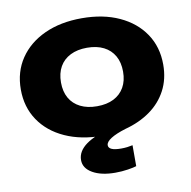

<svg xmlns="http://www.w3.org/2000/svg" viewBox="-87 -674 965 972"><g transform="rotate(-10 396.0 -188.0)"><path d="M516.4 2.6Q467.4 17.6 440.7 34.5Q414 51.4 414 68.6Q414 96.6 478.8 96.6Q495.4 96.6 510.1 94.8Q524.8 93 537.8 90V197.6Q524.8 202.2 493.4 207.1Q462 212 428.4 212Q356.6 212 312.3 186.6Q268 161.2 268 119.2Q268 73.6 315.2 39.6Q362.4 5.6 455.8 -16.4L442.8 14.8Q431 15.8 419.7 16.1Q408.4 16.4 397.2 16.4Q287.6 16.4 204.6 -21.2Q121.6 -58.8 75.7 -127Q29.8 -195.2 29.8 -285.4Q29.8 -376.2 75.7 -444.2Q121.6 -512.2 203.9 -550Q286.2 -587.8 395.8 -587.8Q505.4 -587.8 587.7 -550Q670 -512.2 715.9 -444.2Q761.8 -376.2 761.8 -285.4Q761.8 -211.4 731.3 -153.5Q700.8 -95.6 645.7 -56.3Q590.6 -17 516.4 2.6ZM236.2 -285.4Q236.2 -238.6 255.3 -205Q274.4 -171.4 310.4 -153.4Q346.4 -135.4 395.8 -135.4Q446.2 -135.4 481.7 -153.4Q517.2 -171.4 536.3 -205Q555.4 -238.6 555.4 -285.4Q555.4 -332.8 536.3 -366.4Q517.2 -400 481.7 -418Q446.2 -436 395.8 -436Q346.4 -436 310.4 -418Q274.4 -400 255.3 -366.4Q236.2 -332.8 236.2 -285.4Z"/></g></svg>

Font: Unbounded
Style: Regular
Weight: 400
Designer: Luke Prowse, Jean-Baptiste Morizot, Fátima Lázaro, Florian Runge
Foundry: NaN
Version: Version 1.701;gftools[0.9.28.dev5+ged2979d]